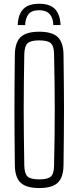

<svg xmlns="http://www.w3.org/2000/svg" viewBox="-20 -970 407 996"><path d="M183.5 -950.5Q239.5 -950.5 265.8 -922.5Q292 -894.5 294 -840H256.5Q256 -876.5 237.8 -896.8Q219.5 -917 183.5 -917Q143.5 -917 127.5 -895.8Q111.5 -874.5 110.5 -840H72Q74 -895 100.5 -922.8Q127 -950.5 183.5 -950.5ZM183.5 5.5Q117 5.5 87.5 -21.8Q58 -49 57 -112Q56 -196 55.5 -266.5Q55 -337 55 -403Q55 -469 55.5 -538Q56 -607 57 -687Q58 -750.5 87.5 -778Q117 -805.5 183.5 -805.5Q250 -805.5 279.2 -778Q308.5 -750.5 309.5 -687Q310.5 -607 311.2 -538Q312 -469 312 -403Q312 -337 311.2 -266.5Q310.5 -196 309.5 -112Q308.5 -49 279.2 -21.8Q250 5.5 183.5 5.5ZM183.5 -39.5Q227.5 -39.5 243.8 -54.2Q260 -69 260.5 -111.5Q262.5 -198 263.2 -267Q264 -336 264 -399.2Q264 -462.5 263.2 -531.8Q262.5 -601 260.5 -688Q260 -730.5 243.8 -745.5Q227.5 -760.5 183.5 -760.5Q139 -760.5 123 -745.5Q107 -730.5 106 -688Q104.5 -603 103.8 -535.2Q103 -467.5 103 -404Q103 -340.5 103.8 -270.5Q104.5 -200.5 106 -111.5Q107 -69 123 -54.2Q139 -39.5 183.5 -39.5Z"/></svg>

Font: Big Shoulders Text Thin ExtraLight
Style: Regular
Weight: 250
Version: Version 2.002